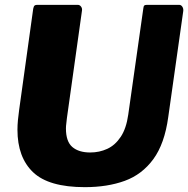

<svg xmlns="http://www.w3.org/2000/svg" viewBox="-20 -762 776 792"><path d="M674 -279Q659 -169 612.5 -105.5Q566 -42 494.5 -16Q423 10 330 10Q181 10 116.5 -51.5Q52 -113 52 -227Q52 -246 54 -267Q56 -288 59 -309L117 -726Q119 -736 122.5 -739Q126 -742 133 -742H301Q309 -742 314.5 -734.5Q320 -727 318 -717L256 -275Q255 -263 253.5 -252.5Q252 -242 252 -232Q252 -178 278.5 -155.5Q305 -133 352 -133Q390 -133 422.5 -148Q455 -163 478 -197.5Q501 -232 509 -289L571 -726Q572 -736 575 -739Q578 -742 586 -742H719Q727 -742 732 -734.5Q737 -727 736 -717L674 -279Z"/></svg>

Font: Libre Franklin Thin ExtraBold
Style: Italic
Weight: 800
Italic angle: -8°
Version: Version 2.000